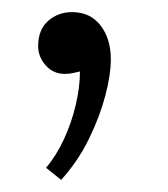

<svg xmlns="http://www.w3.org/2000/svg" viewBox="-20 -118 277 317"><path d="M99 -98Q129 -98 146 -76Q163 -54 163 -20Q163 5 154 39.5Q145 74 127 111Q109 148 81 179L56 159Q73 139 85.5 112Q98 85 105 55.5Q112 26 112 0Q107 1 101 2.5Q95 4 87 4Q68 4 55.5 -10Q43 -24 43 -42Q43 -69 59.5 -83.5Q76 -98 99 -98Z"/></svg>

Font: Lora
Style: Italic
Weight: 400
Italic angle: -3°
Designer: Olga Karpushina, Alexei Vanyashin (Cyrillic)
Foundry: Cyreal
Version: Version 3.008